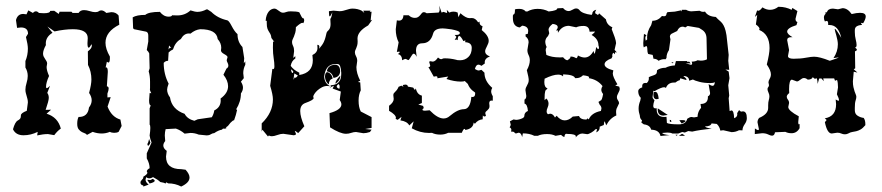

<svg xmlns="http://www.w3.org/2000/svg" viewBox="-20 -477 3150 686"><path d="M64 6.3Q36.6 6.3 26.4 -15.1Q33.7 -41.5 43.7 -46.6Q53.7 -51.8 54.2 -59.1L54.7 -64.9Q54.7 -73.2 75.7 -81.1L79.6 -110.8Q79.6 -117.7 78.1 -123.3Q76.7 -128.9 75.2 -134Q73.7 -139.2 72.3 -144.5Q70.8 -149.9 70.8 -156.7Q70.8 -167.5 75 -180.9Q79.1 -194.3 79.1 -205.6Q79.1 -221.7 70.8 -235.8V-258.8Q79.6 -279.8 79.6 -303.2Q79.6 -317.4 72.8 -344.7L80.1 -356.4Q80.1 -378.9 54.7 -378.9L41 -377.4L37.1 -405.3Q43 -427.2 63 -427.2L74.7 -425.8L81.1 -439.9L97.7 -430.7Q102.5 -436.5 108.4 -436.5Q113.8 -436.5 119.1 -430.7L136.2 -429.7Q159.2 -429.7 159.2 -438L173.8 -438.5L189.9 -427.2L192.9 -435.1H235.4L239.3 -430.7H260.7Q266.6 -440.9 280.3 -440.9Q289.1 -440.9 300.5 -437.3Q312 -433.6 320.3 -433.6Q328.6 -433.6 332.8 -436.8Q336.9 -439.9 341.8 -439.9Q350.6 -439.9 359.9 -430.7L377.9 -433.6Q394.5 -433.6 403.8 -421.4L406.2 -388.7Q356.9 -363.8 356.9 -324.2Q356.9 -302.2 372.6 -274.9V-269Q372.6 -253.4 367.2 -253.4L361.8 -256.3L357.4 -235.8L359.4 -236.3Q365.2 -236.3 365.2 -220.2L361.8 -168.5Q368.2 -168 368.2 -160.6Q368.2 -154.3 363.8 -142.6V-128.9L375.5 -129.9L364.3 -96.2Q378.4 -59.1 410.2 -49.8L414.6 -26.9L403.8 -5.9Q397.5 -2.4 388.2 -2.4Q378.9 -2.4 372.6 -5.9Q358.4 0 343.3 0Q327.6 0 311 -5.9L290 5.4Q290 2 284.7 0Q279.3 -2 272.9 -5.1Q266.6 -8.3 261.2 -14.9Q255.9 -21.5 255.9 -34.7Q255.9 -49.8 260.7 -59.1H261.7Q293.9 -59.1 297.9 -92.8Q307.6 -105.5 307.6 -118.7Q307.6 -131.3 298.3 -145Q306.6 -175.8 306.6 -192.9Q306.6 -221.2 294.4 -245.1L293.9 -293.5Q308.1 -303.7 308.1 -314L307.1 -319.3Q300.3 -306.6 296.9 -306.6Q292.5 -306.6 292.5 -322.3L293.5 -340.8Q293.5 -372.6 240.2 -372.6Q225.6 -372.6 209.2 -370.6Q192.9 -368.7 174.8 -364.7L149.4 -382.3L167.5 -359.9Q143.6 -345.2 143.6 -321.8L144 -315.9Q133.8 -297.4 133.8 -285.2Q133.8 -279.8 136 -275.1Q138.2 -270.5 141.1 -266.4Q144 -262.2 146.2 -258.3Q148.4 -254.4 148.4 -250L146.5 -237.8Q146.5 -225.1 155.3 -205.6Q144.5 -182.1 144.5 -167Q144.5 -162.1 147 -162.1Q150.4 -162.1 158.7 -170.4L148.9 -145Q154.3 -138.2 154.3 -127.4Q154.3 -117.2 143.1 -84.5L162.6 -85L146.5 -70.8Q187 -58.1 197.3 -17.6Q184.6 -8.8 173.8 5.9L151.4 2Q143.1 2 133.3 3.2Q123.5 4.4 112.8 6.8L114.7 -5.9Q90.3 6.3 64 6.3Z M627.4 189.5Q606 178.2 581.1 178.2L573.7 174.3L571.8 178.7Q567.4 175.8 552.7 173.3Q544.4 165 526.9 155.8Q520 160.2 513.7 160.2Q507.3 160.2 502.4 155.8L500 164.6Q500 173.8 511.2 182.6L492.2 189.5Q492.2 184.6 490.2 184.6L489.3 185.1Q487.3 185.1 486.3 183.6Q481.9 181.2 481.9 174.8Q481.9 170.4 487.3 165Q488.8 163.6 490.5 161.6Q492.2 159.7 492.2 154.3Q505.4 146.5 506.8 140.6L504.4 134.8Q505.9 128.4 514.6 124Q514.6 107.4 504.4 88.9V70.8L521.5 32.2Q516.1 19 514.6 7.3Q517.1 -10.3 517.1 -20Q517.1 -29.8 514.6 -31.7V-89.8L518.6 -100.6Q512.7 -100.6 512.7 -118.7L514.6 -144.5L520.5 -144Q515.6 -152.3 515.6 -158.7L516.1 -161.6V-185.1Q516.1 -206.1 511.2 -222.2L514.6 -232.9L513.2 -286.1Q511.2 -291.5 504.4 -298.3L509.8 -328.6V-349.6Q509.8 -361.3 502.4 -363.8L459 -372.6L455.6 -376L454.1 -415Q468.8 -423.8 499 -423.8Q511.2 -434.6 551.3 -434.6Q564.5 -417.5 582.5 -417.5Q593.8 -417.5 594.7 -422.4L613.8 -421.9Q641.1 -421.9 660.6 -439.9Q676.8 -434.6 685.5 -434.6Q700.7 -434.6 717.8 -443.4H721.2L734.9 -434.6Q757.3 -412.1 792.5 -404.3Q798.3 -402.3 807.6 -384.3Q817.9 -364.3 828.6 -355Q828.6 -327.1 846.2 -309.1L852.5 -269L851.1 -251L856.4 -257.8V-245.6Q849.1 -231.4 849.1 -215.3L851.1 -197.8L840.8 -185.1Q848.1 -173.8 848.1 -164.1Q848.1 -153.3 840.8 -143.1Q840.8 -113.8 823.7 -86.4L827.1 -84.5Q823.7 -66.9 816.4 -47.4Q812 -47.4 803.2 -38.1Q794.4 -25.9 790.5 -24.2Q786.6 -22.5 786.6 -22L790 -20Q786.6 -17.1 781.2 -17.1L776.9 -17.6L772.9 -13.7Q760.3 -11.7 745.6 -1.5Q738.8 -1 732.9 2.9Q727.1 6.8 718.8 6.8L689.9 3.9Q675.8 -2 660.6 -2L639.6 0.5Q625.5 -11.7 608.4 -17.6L571.8 -15.6Q568.8 -4.4 568.8 7.3L570.3 26.9Q563.5 35.2 563.5 43Q563.5 53.2 575.7 62L573.2 82.5Q573.2 127.4 627.4 127.4L643.1 129.4Q657.2 145 657.2 157.2Q657.2 175.8 627.4 189.5ZM674.3 -45.4 686.5 -50.8 736.8 -58.1Q743.7 -69.3 745.6 -82.5Q768.6 -93.8 768.6 -118.2L768.1 -125Q794.9 -144.5 794.9 -168.9Q794.9 -189 778.3 -210L789.1 -231.9Q795.9 -235.8 795.9 -242.7Q795.9 -247.6 793 -252.9Q790 -258.3 790 -262.2L793 -272.9Q793 -277.3 781.2 -283.7Q769.5 -290 769.5 -296.9L770.5 -306.2Q770.5 -323.2 757.8 -337.4Q753.9 -372.6 695.3 -372.6Q677.2 -370.6 660.6 -356.9L654.8 -357.4Q637.2 -357.4 626 -337.4Q606 -326.2 598.1 -300.3Q589.8 -296.9 582.5 -289.6L580.6 -259.8Q571.3 -259.8 564.9 -252.4Q564.9 -211.9 582.5 -178.2Q577.1 -163.6 577.1 -157.2Q577.1 -142.6 587.4 -128.9Q593.8 -86.4 639.6 -70.3Q649.4 -51.8 674.3 -45.4ZM582 -299.8Q585.4 -306.2 589.4 -306.2Q590.8 -306.2 592.3 -305.2L584 -314.5ZM508.8 44.4 506.3 37.6Q510.3 32.2 512.7 19.5L517.6 32.7Q514.2 41 508.8 44.4ZM514.6 178.7 505.9 165.5Q513.2 165.5 516.6 166.5Q519.5 166.5 524.4 162.1Q532.7 164.6 532.7 168.9Q532.7 174.3 514.6 178.7Z M1239.7 -446.3Q1257.8 -446.3 1272.9 -438.5L1281.7 -430.7L1277.8 -439H1303.7L1300.8 -435.1H1307.6L1304.2 -403.8L1310.1 -406.7L1295.4 -386.2Q1257.3 -364.7 1257.3 -339.4L1257.8 -329.1Q1257.8 -320.8 1256.3 -315.2Q1254.9 -309.6 1252.9 -305.2Q1251 -300.8 1249.5 -297.4Q1248 -293.9 1248 -290Q1248 -283.2 1252.2 -275.9Q1256.3 -268.6 1256.3 -259.3L1253.4 -237.3Q1253.4 -215.3 1267.1 -188.5L1259.8 -185.1Q1259.8 -183.1 1267.1 -182.6L1269 -154.3Q1261.2 -139.2 1261.2 -117.7Q1261.2 -93.8 1269 -78.6L1307.6 -58.6V-20L1284.7 -16.1L1307.6 -13.7L1301.8 -5.4Q1288.6 -1 1278.3 -1L1252 -5.4Q1243.7 -5.4 1234.6 -2.2Q1225.6 1 1216.3 1Q1195.3 1 1159.2 -22L1157.2 -72.8Q1199.7 -84.5 1199.7 -104Q1199.7 -111.3 1193.8 -119.6L1197.8 -149.9L1168.5 -160.6L1173.3 -170.9L1157.2 -163.1L1164.1 -169.9L1159.2 -172.4Q1199.2 -172.4 1199.2 -212.4V-217.3Q1197.8 -247.6 1187 -248H1176.3Q1143.6 -247.1 1138.2 -203.6Q1139.6 -178.7 1159.7 -168.9L1149.4 -169.9Q1139.6 -169.9 1130.6 -165.3Q1121.6 -160.6 1114.5 -154.3Q1107.4 -147.9 1103.3 -141.4Q1099.1 -134.8 1099.1 -131.3L1100.6 -126.5Q1100.6 -119.6 1070.8 -108.9Q1052.7 -102.5 1052.7 -80.1Q1052.7 -59.6 1067.4 -25.9L1045.4 -1.5Q1036.1 -9.3 1033.2 -9.3L1037.6 1.5Q1037.6 5.4 1029.3 6.3L992.2 1Q982.9 1 970.9 5.4Q959 9.8 951.2 9.8Q944.3 9.8 940.9 6.8L937.5 10.7L917.5 -13.7L915 -6.8V-36.1Q955.1 -74.7 955.1 -122.1Q955.1 -138.2 945.3 -170.4L953.1 -231L956.1 -230Q960.4 -230 960.4 -240.2Q960.4 -252.9 957.8 -269.3Q955.1 -285.6 955.1 -306.6L955.6 -329.1L960.4 -327.1L949.7 -341.3Q948.7 -350.6 946 -355.5Q943.4 -360.4 940.4 -364.7Q937.5 -369.1 935.3 -375.5Q933.1 -381.8 933.1 -394V-402.8L929.2 -402.3Q929.7 -414.1 932.9 -422.4Q936 -430.7 940.4 -436Q944.8 -441.4 950.2 -443.8Q955.6 -446.3 960 -446.3Q963.9 -446.3 967.8 -444.1Q971.7 -441.9 975.3 -439Q979 -436 982.9 -433.8Q986.8 -431.6 991.2 -431.6Q996.6 -431.6 1002.7 -434.1Q1008.8 -436.5 1018.6 -436.5Q1040.5 -436.5 1049.3 -433.1Q1059.1 -411.6 1062.5 -411.6L1063.5 -412.6Q1066.9 -409.2 1066.9 -404.8Q1066.9 -398.9 1063.5 -394L1060.5 -395.5Q1054.2 -395.5 1037.1 -379.9V-377.4Q1037.1 -367.7 1034.9 -360.1Q1032.7 -352.5 1030.3 -346.7Q1027.8 -340.8 1025.6 -336.2Q1023.4 -331.5 1023.4 -326.7Q1023.4 -319.8 1027.1 -312.7Q1030.8 -305.7 1030.8 -294.4L1027.8 -270L1035.2 -276.4V-268.1Q1022 -259.8 1018.6 -241.7Q1028.8 -227.1 1049.3 -217.3V-209Q1097.7 -216.8 1097.7 -262.2L1096.2 -280.3Q1114.3 -289.1 1114.3 -305.7L1113.8 -316.9Q1121.1 -316.9 1121.1 -309.1L1120.1 -302.7Q1132.3 -316.9 1137 -327.1Q1141.6 -337.4 1143.3 -345.2Q1145 -353 1146.5 -358.6Q1147.9 -364.3 1154.3 -369.6Q1161.1 -376.5 1161.1 -391.1L1160.2 -410.2Q1163.6 -410.2 1167.5 -433.1Q1160.6 -418.5 1158.2 -418.5Q1155.3 -418.5 1155.3 -432.6V-437L1171.4 -439L1192.9 -437Q1200.2 -437 1206.1 -438.5Q1211.9 -439.9 1217.3 -441.7Q1222.7 -443.4 1228 -444.8Q1233.4 -446.3 1239.7 -446.3ZM1024.9 -216.3Q1027.8 -216.3 1027.8 -220.7Q1027.8 -224.1 1019.5 -229.5Q1021.5 -216.3 1024.9 -216.3ZM1031.7 -214.8 1028.3 -191.9 1033.2 -200.7 1035.2 -199.2Q1038.6 -199.2 1044.4 -207ZM1183.1 -168Q1183.1 -163.1 1192.4 -159.7L1193.8 -166.5Q1193.8 -171.9 1190.4 -176.8Q1183.1 -172.4 1183.1 -168ZM1171.4 -198.7Q1167 -218.3 1147.9 -222.2Q1151.4 -244.6 1177.2 -245.6Q1194.8 -245.6 1195.3 -222.2Q1194.3 -201.2 1171.4 -198.7ZM1154.8 -175.8Q1150.9 -177.2 1146.2 -185.1Q1141.6 -192.9 1141.1 -204.1Q1141.6 -211.9 1144 -215.8Q1146 -219.2 1149.4 -219.2Q1156.7 -217.8 1162.1 -211.2Q1167.5 -204.6 1168.5 -196.3Q1155.3 -192.4 1154.8 -175.8ZM1178.2 -178.2Q1178.7 -189.9 1196.3 -207Q1194.8 -187.5 1178.2 -178.2Z M1546.9 -432.1Q1550.8 -435.1 1550.8 -443.8L1549.3 -457L1557.6 -432.1L1564.9 -434.6L1575.7 -430.7Q1577.6 -430.7 1577.6 -433.6L1576.2 -441.9L1585.4 -432.1Q1591.8 -435.5 1600.1 -435.5Q1608.9 -435.5 1615.2 -432.1L1617.7 -415.5L1625 -429.7Q1644.5 -412.1 1657.7 -412.1L1666 -412.6Q1678.7 -412.6 1688.5 -397L1693.8 -399.9L1693.4 -396.5Q1693.4 -386.7 1704.1 -383.3L1701.2 -369.6Q1726.1 -349.6 1726.1 -331.1Q1726.1 -326.2 1724.1 -321.3Q1722.2 -316.4 1719.7 -311.5Q1717.3 -306.6 1715.3 -302.2Q1713.4 -297.9 1713.4 -293.9Q1713.4 -281.2 1730.5 -275.4Q1711.9 -268.6 1711.9 -254.4L1712.4 -250.5L1700.2 -241.7Q1694.3 -246.1 1689.5 -246.1Q1680.7 -246.1 1676.8 -230.5Q1685.1 -225.1 1690.9 -225.1L1700.2 -227.5L1710.9 -217.3Q1710.9 -187 1738.8 -163.1Q1734.9 -156.2 1734.9 -150.9Q1734.9 -142.6 1740.7 -133.3V-117.2L1736.3 -117.7Q1728 -117.7 1728 -107.9L1729 -98.1Q1729 -92.3 1726.6 -88.9Q1724.1 -85.4 1721.4 -83Q1718.8 -80.6 1716.3 -78.4Q1713.9 -76.2 1713.9 -72.3L1716.3 -62.5L1709.5 -60.5L1705.1 -64.5L1704.6 -50.8Q1687.5 -49.3 1676.8 -34.7L1672.4 -39.1Q1670.4 -17.1 1642.6 -12.7Q1641.6 -16.6 1639.6 -16.6Q1635.7 -16.6 1629.9 -2.4H1581.1Q1568.8 3.9 1553.2 3.9Q1535.6 3.9 1523.4 -2.4L1512.7 -2Q1481 -2 1451.2 -18.6L1458 -43.5L1442.4 -28.8Q1434.6 -43.5 1410.6 -46.9L1414.6 -59.6L1400.9 -48.8L1393.6 -52.2L1394.5 -56.2Q1394.5 -66.9 1370.1 -81.1V-99.1Q1386.7 -111.3 1386.7 -123.5L1385.3 -136.7Q1385.3 -141.1 1387 -143.6Q1388.7 -146 1391.4 -148.4Q1394 -150.9 1397.5 -155Q1400.9 -159.2 1404.3 -167L1414.1 -170.9L1421.4 -167L1418.9 -173.3L1428.2 -174.8Q1436.5 -174.8 1437.5 -167.5L1456.1 -164.1L1462.4 -155.3L1465.8 -161.1Q1470.2 -139.6 1487.3 -135.3V-108.9L1474.6 -103.5L1491.7 -98.6L1494.1 -90.8Q1489.3 -87.4 1489.3 -85Q1489.3 -81.5 1499 -81.5L1515.1 -83Q1543.5 -53.7 1564.9 -53.7Q1577.1 -53.7 1586.9 -62.5Q1615.7 -86.9 1637.7 -86.9Q1660.2 -87.4 1664.1 -130.9L1668 -130.4Q1677.7 -130.4 1677.7 -142.6V-145.5Q1677.7 -146.5 1674.8 -148.4Q1671.9 -150.4 1667.7 -153.8Q1663.6 -157.2 1659.2 -162.8Q1654.8 -168.5 1651.4 -177.2L1640.6 -187.5Q1637.2 -185.5 1626.5 -185.5Q1603 -185.5 1575.2 -194.8L1581.5 -203.6L1542.5 -197.3L1543 -200.2Q1543 -204.6 1537.6 -204.6L1529.8 -203.1L1510.7 -237.3Q1517.1 -237.3 1517.1 -242.7L1513.7 -254.9Q1513.7 -258.3 1517.6 -258.3L1525.9 -256.8Q1535.2 -256.8 1544.9 -271.5Q1551.3 -265.6 1556.2 -265.6Q1559.1 -265.6 1561 -267.1Q1563 -268.6 1569.3 -268.6Q1588.9 -268.6 1608.9 -263.7Q1612.3 -261.7 1624 -261.7Q1641.1 -261.7 1653.3 -273.2Q1665.5 -284.7 1665.5 -305.7Q1665.5 -325.2 1642.1 -326.2L1642.6 -333L1635.7 -330.1Q1626 -348.6 1620.6 -348.6Q1615.7 -348.6 1615.2 -333.5L1610.4 -335.9L1604.5 -334L1610.8 -345.2L1604.5 -352.1H1608.9Q1623 -352.1 1623 -358.9Q1623 -363.8 1613.8 -366.9Q1604.5 -370.1 1593.3 -372.1Q1582 -374 1572.3 -374.8Q1562.5 -375.5 1561.5 -375.5Q1532.2 -375.5 1527.3 -356.4Q1518.1 -322.3 1488.3 -322.3Q1466.3 -322.3 1466.3 -295.4L1468.8 -273.9Q1463.4 -285.2 1458 -285.2Q1455.6 -285.2 1452.9 -281.5Q1450.2 -277.8 1447.8 -273.7Q1445.3 -269.5 1442.9 -265.9Q1440.4 -262.2 1438.5 -262.2L1429.7 -266.6Q1424.8 -266.6 1417 -261.7Q1416 -280.8 1401.9 -283.7L1408.7 -290.5Q1408.7 -292.5 1405.3 -292.5L1397.9 -291.5L1404.3 -325.7Q1394 -346.7 1394 -372.6L1397.9 -404.3L1405.3 -403.3Q1420.4 -403.3 1421.4 -422.4H1440.4Q1449.7 -413.1 1462.4 -413.1Q1469.7 -413.1 1474.1 -416.3Q1478.5 -419.4 1481.7 -423.3Q1484.9 -427.2 1487.5 -430.4Q1490.2 -433.6 1494.6 -433.6Q1499 -433.6 1504.4 -429.7Z M1823.2 0Q1818.4 -1.5 1817.4 -4.4Q1816.9 -6.3 1815.4 -6.3Q1814 -6.3 1812.5 -5.4Q1811 -7.3 1810.1 -7.3H1809.6Q1808.1 -6.8 1805.7 -6.3L1807.1 -12.7Q1807.1 -19 1800.8 -22Q1804.7 -27.3 1804.7 -32.2L1801.8 -43.5L1814.9 -50.3L1823.7 -48.8Q1835.4 -48.8 1849.1 -55.7Q1853.5 -59.1 1853.5 -63.5Q1853.5 -75.2 1866.2 -80.6Q1864.3 -104.5 1854 -106.9V-121.1Q1860.4 -124.5 1860.4 -134.3L1857.4 -154.8Q1857.4 -159.7 1859.1 -163.6Q1860.8 -167.5 1863 -171.6Q1865.2 -175.8 1867.2 -180.4Q1869.1 -185.1 1869.1 -191.4Q1869.1 -199.7 1862.3 -226.1Q1873 -245.6 1873 -261.7Q1873 -271.5 1868.7 -280Q1864.3 -288.6 1864.3 -298.3L1868.7 -325.7Q1868.7 -338.9 1857.9 -346.7V-354.5L1865.7 -356L1867.2 -366.2Q1867.2 -383.3 1845.7 -385.3L1836.9 -378.9Q1812.5 -382.3 1812.5 -412.1V-421.4L1814.9 -425.8Q1819.8 -425.8 1819.8 -439V-443.4Q1823.2 -445.3 1835 -445.3Q1850.6 -445.3 1858.4 -436H1864.3Q1880.9 -445.3 1900.9 -445.3Q1922.4 -445.3 1940.4 -436Q1971.2 -439 1971.2 -447.3L1991.7 -448.2Q2001 -437.5 2011.2 -437.5Q2017.6 -437.5 2025.1 -442.1Q2032.7 -446.8 2038.6 -446.8Q2045.9 -446.8 2050.8 -440.4Q2060.5 -428.2 2093.8 -423.8L2096.2 -427.7Q2096.2 -438.5 2110.4 -442.4Q2106.4 -436.5 2106.4 -431.2V-429.7L2116.7 -423.3L2120.6 -429.2L2145 -407.7Q2147.9 -388.2 2168 -379.4L2165.5 -373L2176.3 -344.2Q2181.2 -329.6 2181.2 -322.8L2175.8 -298.8L2184.1 -289.6L2177.7 -290.5L2176.8 -283.2L2171.4 -288.6Q2167.5 -284.7 2167.5 -279.8Q2167.5 -277.3 2168 -274.9L2165 -268.6Q2140.1 -259.3 2140.1 -247.1Q2140.1 -233.9 2171.4 -225.6L2169.4 -214.8Q2169.4 -202.6 2186 -175.8L2178.2 -171.4L2192.4 -167.5L2194.3 -160.2Q2194.3 -153.3 2189.2 -144.8Q2184.1 -136.2 2184.1 -129.4Q2184.1 -123.5 2188 -118.4Q2191.9 -113.3 2191.9 -107.9Q2184.6 -93.3 2182.9 -88.6Q2181.2 -84 2181.2 -76.7L2182.1 -64.5Q2159.2 -54.7 2146 -29.3L2140.6 -43.5Q2138.7 -43.5 2137.2 -30.3L2122.6 -24.4V-21Q2122.6 -9.8 2110.4 -3.9L2113.3 -16.1L2106.4 -14.6Q2103.5 -9.8 2093.3 -3.7Q2083 2.4 2078.1 2.4L2061 0Q2047.9 0 2036.6 14.2L2037.6 10.7Q2037.6 1.5 2006.8 1.5Q2005.4 1 2003.9 1Q2001 1 1999.5 2.9Q1997.1 5.4 1996.6 12.2Q1991.7 12.2 1984.4 4.9L1964.8 8.3Q1952.6 2 1934.6 2Q1914.1 2 1901.4 8.3H1889.2Q1872.1 -0.5 1848.1 -0.5L1845.7 12.7Q1841.8 -2.9 1833 -2.9ZM1984.4 -272 1991.7 -272.5Q2001 -261.7 2007.3 -261.7Q2014.2 -266.1 2016.1 -268.6Q2018.1 -271 2018.6 -274.9H2020Q2029.3 -274.9 2038.6 -269Q2042.5 -269 2044.9 -278.8Q2058.1 -271.5 2068.8 -271.5Q2087.9 -271.5 2100.6 -294.9L2103.5 -284.7Q2106.4 -284.7 2110.4 -309.1L2116.2 -301.3Q2120.1 -301.8 2120.1 -306.6Q2120.1 -309.6 2118.2 -314.9Q2118.2 -337.9 2093.8 -352.1Q2105.5 -360.8 2105.5 -364.3L2086.4 -363.8Q2085.4 -384.3 2064.9 -384.3Q2048.8 -384.3 2038.6 -379.4L2012.7 -384.8Q1987.3 -384.8 1973.6 -359.9L1973.1 -368.7L1966.8 -367.7Q1972.7 -375 1972.7 -379.9Q1972.7 -389.6 1954.6 -391.6Q1939.9 -380.4 1939.9 -370.6L1942.4 -357.9L1938 -348.1Q1929.2 -340.3 1928.2 -329.1Q1928.2 -318.8 1933.1 -309.1Q1929.7 -304.2 1929.7 -297.9L1932.1 -280.8Q1951.7 -272 1977.5 -272ZM1945.3 -70.8Q1955.6 -70.8 1962.9 -57.1L1968.8 -63.5Q1982.4 -46.9 1997.6 -46.9Q2012.7 -46.9 2026.4 -60.5L2048.8 -62.5Q2053.2 -49.8 2075.2 -49.8L2079.1 -54.2L2083.5 -50.3Q2093.3 -73.7 2127 -80.6L2128.9 -89.4Q2128.9 -96.7 2122.6 -103L2118.2 -112.8L2125.5 -117.7Q2130.9 -117.7 2134.8 -141.1Q2128.4 -148.9 2128.4 -156.7Q2128.4 -162.6 2132.8 -169.4Q2114.7 -192.9 2083.5 -197.8L2085 -200.7Q2085 -205.6 2063 -208Q2053.2 -197.8 2038.6 -197.8H2034.7Q2031.2 -210 1992.2 -211.4L1991.7 -204.1Q1985.4 -210.4 1974.1 -210.4Q1955.6 -210.4 1925.8 -195.8L1924.8 -184.1Q1924.8 -164.6 1936 -161.6L1934.1 -157.7Q1925.8 -157.7 1925.8 -127.9V-119.1L1932.1 -125Q1939.9 -117.2 1939.9 -106.4Q1939.9 -100.1 1936.5 -92.5Q1933.1 -85 1933.1 -79.1Q1933.1 -72.3 1938 -68.8Z M2339.8 8.8Q2335.4 -12.7 2306.6 -13.7Q2302.2 -30.3 2280.3 -32.7L2271.5 -39.1L2273.9 -46.9Q2266.1 -53.2 2266.1 -64Q2261.7 -76.7 2261.7 -89.4Q2261.7 -103 2267.6 -117.2L2269.5 -127.4Q2260.3 -136.7 2260.3 -151.4Q2260.3 -160.2 2274.9 -165L2274.4 -168.9Q2274.4 -180.7 2286.1 -180.7L2290.5 -180.2Q2298.3 -186.5 2298.3 -196.8L2297.9 -200.7Q2301.8 -203.6 2307.1 -205.1Q2320.3 -209 2324 -212.6Q2327.6 -216.3 2327.6 -226.1Q2339.8 -234.9 2357.9 -234.9Q2371.6 -242.2 2391.1 -243.2L2395 -258.8H2435.5L2435.1 -256.8Q2435.1 -255.9 2436.5 -255.9L2442.4 -256.8L2447.8 -250.5L2429.7 -251L2449.7 -245.1Q2453.1 -247.1 2453.1 -251L2451.2 -256.8Q2464.4 -256.8 2472.2 -261.7L2483.9 -260.3Q2496.6 -260.3 2505.9 -265.1L2504.4 -338.9Q2504.4 -360.4 2488.3 -370.6L2477.5 -377.4L2437 -384.3L2428.2 -378.9Q2423.8 -381.8 2418.9 -381.8Q2406.2 -381.8 2399.4 -366.2L2379.4 -356.4Q2373.5 -352.5 2373.5 -345.7L2375.5 -336.4L2370.1 -297.9Q2361.3 -285.2 2361.3 -270L2357.9 -265.1L2353.5 -265.6Q2343.3 -265.6 2333 -259.8Q2326.2 -267.1 2314.9 -267.1L2312 -280.8L2295.9 -284.2Q2292.5 -290.5 2292.5 -306.6L2290.5 -312.5Q2283.7 -311 2280.3 -307.6Q2278.3 -311 2278.3 -323.2L2280.8 -356L2290 -351.1Q2285.6 -347.2 2285.6 -340.8L2287.1 -331.5L2292.5 -336.4L2292 -342.8Q2292 -365.2 2306.6 -387.2L2311 -402.8Q2331.1 -402.8 2345.2 -419.9L2352.1 -418.9Q2361.3 -418.9 2361.3 -428.2L2364.7 -433.6L2391.1 -435.5L2412.6 -439.9L2415 -436L2416 -441.9H2431.6Q2439.5 -437 2449.7 -436.5L2479.5 -438.5Q2486.3 -434.6 2492.2 -434.6L2499 -435.5Q2509.3 -418 2537.6 -416.5Q2544.9 -408.2 2550.8 -403.6Q2556.6 -398.9 2561 -393.1Q2565.4 -387.2 2569.1 -377.9Q2572.8 -368.7 2575.7 -351.1L2583.5 -280.8L2582 -259.8L2585.4 -227.5L2571.8 -228.5L2583.5 -221.2L2586.4 -197.8L2582 -172.4L2585.4 -135.7L2583.5 -126L2586.9 -80.1L2593.3 -82.5Q2602.1 -82.5 2603 -54.7Q2614.3 -58.6 2614.3 -68.8L2613.8 -72.8L2620.6 -83.5L2627.4 -78.1L2634.3 -79.1Q2648.4 -79.1 2648.4 -54.7Q2648.4 -43.9 2640.6 -33Q2632.8 -22 2632.8 -11.2L2620.6 -11.7Q2607.9 -4.9 2593.8 -4.9L2564 -11.7L2553.7 -10.3Q2551.3 -24.4 2541 -34.2L2522.5 -36.1Q2519 -25.4 2499 -25.4Q2500.5 -20.5 2522.9 -17.1Q2480 -13.2 2453.1 -6.8L2439 -8.8L2426.8 -3.4L2417.5 -5.4L2403.8 0H2382.3Q2376 -3.4 2364.7 -3.4L2346.2 -2Q2346.2 2.9 2372.1 5.9ZM2405.3 -32.7Q2430.7 -32.7 2435.5 -52.7Q2444.8 -59.1 2450.7 -59.1L2459.5 -57.6L2472.2 -59.6Q2472.7 -78.1 2484.9 -91.8L2482.9 -105.5Q2509.3 -105.5 2509.3 -129.9V-132.8Q2517.1 -136.2 2517.1 -144.5L2511.7 -176.3Q2521 -170.4 2526.4 -170.4Q2532.7 -170.4 2534.2 -183.6Q2529.3 -180.2 2518.1 -180.2Q2496.1 -180.2 2479 -184.6Q2461.9 -189 2455.6 -192.9L2442.4 -188.5Q2441.9 -205.1 2421.4 -205.6Q2433.1 -195.8 2433.1 -192.9L2430.7 -191.4L2410.6 -197.3L2408.7 -190.4Q2400.4 -188.5 2393.1 -182.1H2388.7Q2366.7 -182.1 2359.4 -163.1L2353.5 -165.5Q2343.3 -165.5 2318.8 -151.4L2314.5 -152.8L2311.5 -130.4Q2311.5 -125.5 2318.4 -118.7Q2314 -106 2314 -99.1Q2314 -89.8 2321.8 -89.8L2326.2 -90.3V-86.4Q2326.2 -59.1 2353.5 -59.1L2361.3 -59.6L2362.8 -37.6Q2372.1 -32.7 2405.3 -32.7ZM2326.2 -122.6Q2314.5 -122.6 2314.5 -138.7Q2314.5 -142.6 2315.2 -145.8Q2315.9 -148.9 2321.3 -148.9Q2331.1 -148.9 2333.5 -124ZM2350.1 -64Q2330.1 -64 2330.1 -85.9V-89.8L2365.7 -66.4ZM2415.5 -35.6 2407.2 -47.4 2416 -47.9Q2429.2 -47.9 2429.2 -44.4Q2429.2 -41.5 2415.5 -35.6ZM2426.8 8.3H2405.3L2417 1Q2426.8 6.3 2426.8 8.3ZM2397.9 7.8Q2395.5 7.8 2393.6 4.4H2401.4ZM2383.3 -251Q2380.9 -251 2378.9 -254.4H2386.7ZM2373.5 -42 2373 -48.8 2377.4 -47.9 2378.9 -41.5Z M2764.6 -452.6Q2786.6 -452.6 2808.6 -441.9L2811 -448.7L2829.1 -437.5L2822.3 -409.7Q2822.3 -399.9 2829.1 -398.4L2825.7 -387.2Q2792.5 -377 2792.5 -364.3Q2792.5 -355 2811.5 -344.2H2807.1Q2792.5 -344.2 2792.5 -333.5L2799.3 -298.3L2795.4 -276.9Q2795.4 -267.1 2815.4 -267.1Q2840.3 -267.1 2859.6 -270.8Q2878.9 -274.4 2888.7 -274.4Q2908.2 -274.4 2944.8 -259.8Q2976.6 -270 2976.6 -272L2958 -269.5Q2973.6 -292.5 2973.6 -318.8Q2973.6 -325.7 2971.9 -334.2Q2970.2 -342.8 2968 -350.6Q2965.8 -358.4 2964.1 -364.5Q2962.4 -370.6 2962.4 -372.6L2962.9 -374Q2966.8 -374 2985.8 -341.8Q2975.6 -387.7 2943.4 -387.7H2939V-391.6Q2939 -402.3 2933.6 -402.3L2927.2 -400.4Q2923.8 -406.7 2923.8 -414.6Q2923.8 -422.9 2930.7 -428.2L2927.2 -431.2L2934.6 -433.6Q2938.5 -446.3 2956.1 -446.3L2974.1 -443.8L2990.2 -447.8Q3008.3 -447.8 3022.9 -426.8Q3041 -431.2 3052.7 -431.2Q3073.2 -431.2 3073.2 -418Q3073.2 -409.2 3064 -394L3055.7 -395.5L3060.1 -387.7Q3049.8 -387.7 3042 -383.5Q3034.2 -379.4 3034.2 -369.1V-362.3Q3034.2 -348.1 3037.4 -335.9Q3040.5 -323.7 3040.5 -316.4Q3040.5 -307.6 3034.7 -307.1Q3041.5 -302.7 3041.5 -299.3Q3041.5 -295.9 3034.7 -293.5L3035.6 -232.9L3030.3 -229.5L3043.5 -217.8L3030.3 -220.7L3027.3 -186.5Q3027.3 -174.3 3029.3 -165.5Q3031.2 -156.7 3033.4 -150.4Q3035.6 -144 3037.6 -139.4Q3039.6 -134.8 3039.6 -130.9Q3039.6 -125.5 3036.9 -117.4Q3034.2 -109.4 3034.2 -91.8V-83Q3034.2 -69.8 3044.2 -63.5Q3054.2 -57.1 3065.9 -55.7Q3071.8 -47.4 3071.8 -33.7V-29.8Q3062.5 -18.6 3054.4 -14.2Q3046.4 -9.8 3039.1 -8.1Q3031.7 -6.3 3024.9 -5.4Q3018.1 -4.4 3011.7 -0.5Q3005.4 2.9 2999 2.9Q2991.7 2.9 2985.6 0Q2979.5 -2.9 2971.7 -2.9L2951.7 0Q2935.5 0 2927.2 -40.5L2933.6 -48.3L2926.8 -54.2Q2967.3 -61 2967.3 -104.5L2965.8 -121.6L2975.1 -116.7Q2977.5 -116.7 2977.5 -120.1Q2977.5 -125.5 2970.2 -140.1L2974.1 -164.6Q2974.1 -182.6 2970.7 -191.4L2963.4 -188.5L2960.4 -196.8H2921.4L2923.3 -187L2914.6 -196.8L2906.7 -196.3L2901.4 -177.2Q2900.4 -197.8 2896 -197.8L2892.1 -194.8L2883.8 -201.2Q2880.9 -192.9 2866.2 -192.4Q2859.4 -198.2 2852.5 -198.2Q2848.6 -198.2 2845.5 -196.3Q2842.3 -194.3 2839.4 -192.1Q2836.4 -189.9 2833.5 -188Q2830.6 -186 2827.1 -186L2809.6 -192.4Q2799.3 -192.4 2799.3 -157.7L2799.8 -144.5Q2791 -137.7 2791 -131.3Q2791 -126 2795.2 -120.8Q2799.3 -115.7 2799.3 -108.9L2796.4 -94.7Q2796.4 -81.5 2834 -61.5L2832 -40.5Q2832 -32.7 2834.5 -32.7L2836.9 -34.2V-19Q2826.7 -1 2808.1 -1Q2795.4 -1 2786.1 -5.9L2749 -4.4Q2747.1 7.8 2738.3 7.8Q2733.4 7.8 2724.6 3.4Q2715.8 -1 2703.1 -1L2676.8 2L2677.2 -18.1Q2685.1 -12.2 2689 -12.2Q2691.4 -12.2 2691.4 -16.1L2686.5 -40Q2686.5 -48.8 2692.4 -55.7Q2724.6 -69.3 2724.6 -91.3V-100.6Q2724.6 -112.3 2726.8 -119.4Q2729 -126.5 2729 -133.3Q2729 -139.2 2725.6 -146.5Q2722.2 -153.8 2722.2 -158.7Q2722.2 -163.1 2724.9 -165.8Q2727.5 -168.5 2727.5 -172.9L2725.6 -182.6Q2725.6 -188 2730 -195.6Q2734.4 -203.1 2734.4 -211.4Q2734.4 -225.1 2719.7 -246.6Q2729.5 -285.6 2729.5 -305.2Q2729.5 -355 2692.4 -370.1L2693.8 -374Q2693.8 -379.9 2680.7 -389.6L2685.5 -423.8L2677.2 -416.5L2685.1 -439.9L2689 -438.5Q2695.3 -438.5 2704.1 -450.7Q2717.8 -441.9 2731 -441.9Q2747.1 -441.9 2760.7 -452.6Z"/></svg>

Font: Truetypewriter PolyglOTT
Style: Regular
Weight: 400
Designer: Sergey Beatoff a.k.a. Sam_T
Version: Version 3.76